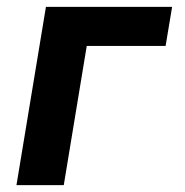

<svg xmlns="http://www.w3.org/2000/svg" viewBox="-20 -540 540 560"><path d="M28 0 114 -520H482L463 -406H233L166 0Z"/></svg>

Font: Iosevka Heavy Oblique
Style: Regular
Weight: 900
Italic angle: -9°
Monospace: yes
Designer: Belleve Invis
Foundry: Belleve Invis
Version: Version 32.5.0; ttfautohint (v1.8.4)